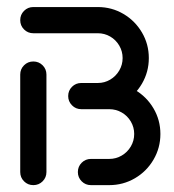

<svg xmlns="http://www.w3.org/2000/svg" viewBox="-20 -539 506 559"><path d="M77 0Q61.1 0 50 -11.1Q38.9 -22.2 38.9 -38.1V-321.9Q38.9 -337.8 50 -348.9Q61.1 -360 77 -360Q93 -360 104.1 -348.9Q115.2 -337.8 115.2 -321.9V-38.1Q115.2 -22.2 104.1 -11.1Q93 0 77 0ZM240.4 -297.4H298.1Q338.5 -297.4 372.8 -277.4Q407 -257.4 427 -223.3Q447 -189.3 447 -148.9Q447 -108.5 427 -74.3Q407 -40 372.8 -20Q338.5 0 298.1 0H244.8Q228.9 0 217.8 -11.1Q206.7 -22.2 206.7 -38.1Q206.7 -54.1 217.8 -65.2Q228.9 -76.3 244.8 -76.3H298.1Q317.8 -76.3 334.4 -86.1Q351.1 -95.9 360.9 -112.6Q370.7 -129.3 370.7 -148.9Q370.7 -168.5 360.9 -185.2Q351.1 -201.9 334.4 -211.5Q317.8 -221.1 298.1 -221.1H240.4ZM178.5 -259.3Q178.5 -275.2 189.6 -286.3Q200.7 -297.4 216.7 -297.4H264.8Q284.4 -297.4 300.9 -307.2Q317.4 -317 327.2 -333.7Q337 -350.4 337 -370Q337 -389.6 327.2 -406.3Q317.4 -423 300.9 -432.6Q284.4 -442.2 264.8 -442.2H77Q61.1 -442.2 50 -453.3Q38.9 -464.4 38.9 -480.4Q38.9 -496.3 50 -507.4Q61.1 -518.5 77 -518.5H264.8Q305.2 -518.5 339.3 -498.5Q373.3 -478.5 393.3 -444.4Q413.3 -410.4 413.3 -370Q413.3 -329.6 393.3 -295.4Q373.3 -261.1 339.3 -241.1Q305.2 -221.1 264.8 -221.1H216.7Q200.7 -221.1 189.6 -232.4Q178.5 -243.7 178.5 -259.3Z"/></svg>

Font: 26F Galaxy Hebrew
Style: Bold
Weight: 700
Designer: C₂₉H₂₅N₃O₅
Version: Version 1.000